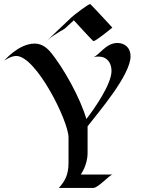

<svg xmlns="http://www.w3.org/2000/svg" viewBox="-67 -927 701 947"><path d="M577 -650C577 -690 550 -715 512 -715C454 -715 422 -653 393 -645C401 -647 410 -648 419 -648C461 -648 483 -617 483 -577C483 -512 399 -391 359 -340C330 -441 246 -595 178 -675C158 -697 134 -712 104 -712C24 -712 -47 -627 -47 -627C-47 -627 -15 -651 13 -651C111 -651 271 -330 271 -249V-125C271 -64 253 -33 223 0H393C417 0 473 -64 488 -66H331C331 -66 365 -111 365 -173V-304C420 -375 577 -557 577 -650ZM487 -791C478 -801 380 -907 378 -907C368 -907 297 -852 286 -842L164 -726C183 -744 207 -758 229 -772C237 -777 249 -782 256 -789L297 -827C305 -818 391 -724 394 -724C405 -724 474 -780 487 -791Z"/></svg>

Font: Fondamento
Style: Regular
Weight: 400
Designer: Astigmatic (AOETI)
Foundry: Astigmatic (AOETI)
Version: Version 1.001